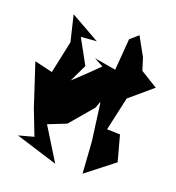

<svg xmlns="http://www.w3.org/2000/svg" viewBox="-153 -846 936 1023"><g transform="rotate(20 314.5 -334.5)"><path d="M418 -694 404 -516 282 -537 334 -509C265 -440 194 -374 121 -309L154 -284L248 -480L172 -618L260 -625L95 -718L130 -572L91 -389L-11 -413L67 -175L122 -33L37 -10L275 64L162 -119L263 -159L375 -291L416 -411L448 -485L349 -319L390 -324L418 -114L430 64L585 -57L546 -201L472 -203L514 -393L640 -500L542 -560L521 -628L463 -733Z"/></g></svg>

Font: Asimov Silicon
Style: Regular
Weight: 400
Designer: Google
Version: Version 2.000980; 2014